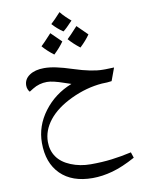

<svg xmlns="http://www.w3.org/2000/svg" viewBox="-119 -913 987 1332"><g transform="rotate(-10 374.0 -247.0)"><path d="M160.2 39.1Q160.2 99.6 191.7 145Q223.1 190.4 287.6 216.8Q352.1 243.2 426.8 243.2Q507.3 243.2 575.7 234.6Q644 226.1 714.8 210L728 250Q638.2 299.3 564.9 319.6Q491.7 339.8 423.8 339.8Q279.3 339.8 198.7 260Q118.2 180.2 118.2 39.1Q118.2 -80.1 193.8 -180.9Q269.5 -281.7 391.1 -329.1L344.2 -344.7Q266.1 -372.1 226.1 -372.1Q170.9 -372.1 124.5 -343.3L97.2 -326.2Q90.3 -333 85.2 -345.5Q80.1 -357.9 80.1 -372.1Q80.1 -417 119.6 -443.6Q159.2 -470.2 222.2 -470.2Q261.2 -470.2 308.3 -460.2Q355.5 -450.2 419.9 -429.2Q545.4 -388.2 625 -388.2H643.6L702.1 -390.1L668.9 -299.8Q637.7 -294.9 600.1 -294.9Q489.3 -286.1 380.9 -234.9Q272.5 -183.6 216.3 -112.5Q160.2 -41.5 160.2 39.1ZM467.8 -762.2Q420.9 -711.9 399.9 -697.3Q356.9 -726.6 325.7 -762.2Q352.1 -785.6 396 -834Q409.2 -816.4 431.9 -794.4Q454.6 -772.5 467.8 -762.2ZM379.9 -630.4Q353.5 -591.8 309.6 -550.3Q262.2 -586.4 231.9 -622.1Q252.4 -640.6 307.6 -701.2Q315.4 -692.9 379.9 -630.4ZM566.9 -647Q540.5 -608.4 496.6 -566.9Q450.7 -602.1 418.9 -639.2Q439.5 -657.7 494.6 -718.3Q505.4 -706.5 566.9 -647Z"/></g></svg>

Font: Sahl Naskh
Style: Regular
Weight: 400
Designer: Pascal Zoghbi
Version: Version 1.001